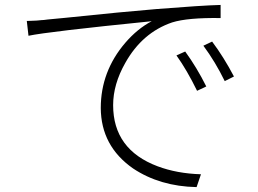

<svg xmlns="http://www.w3.org/2000/svg" viewBox="-20 -726 1040 773"><path d="M725.6 -518.6Q772.5 -454.1 810.5 -377.9L773.4 -360.4Q732.4 -444.3 690.4 -502.9ZM834 -558.6Q880.9 -496.1 921.9 -418L884.8 -399.4Q846.7 -477.5 798.8 -542ZM87.9 -641.6Q94.7 -641.6 102.1 -642.1Q109.4 -642.6 114.3 -642.6Q119.1 -642.6 126.5 -643.1Q133.8 -643.6 136.7 -644Q139.6 -644.5 147 -645Q154.3 -645.5 155.8 -645.5Q157.2 -645.5 164.1 -646.5L171.9 -647.5Q185.5 -648.4 243.2 -654.3Q476.6 -678.7 609.4 -689.5Q792 -704.1 868.2 -706.1V-653.3Q735.4 -655.3 672.9 -635.7Q552.7 -594.7 484.4 -472.7Q435.5 -386.7 435.5 -302.7Q435.5 -124 614.3 -56.6Q692.4 -27.3 789.1 -24.4L771.5 27.3Q624 24.4 515.6 -47.9Q386.7 -137.7 385.7 -291Q385.7 -438.5 484.4 -553.7Q533.2 -610.4 590.8 -640.6Q172.9 -598.6 94.7 -582Z"/></svg>

Font: Taipei Sans TC Beta Light
Style: Regular
Weight: 300
Designer: JT Foundry
Foundry: JT Foundry
Version: Version 1.000